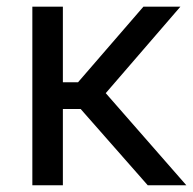

<svg xmlns="http://www.w3.org/2000/svg" viewBox="-20 -548 571 568"><path d="M166 -528.3V0H75.7V-528.3ZM513.7 -528.3 252.4 -225.6H122.1V-304.7H210.9L404.3 -528.3ZM417 0 206.5 -239.3 264.6 -304.7 531.2 0Z"/></svg>

Font: RobotoFlex
Style: Regular
Weight: 400
Designer: Berlow after Robertson
Foundry: Google
Version: Version 2.136